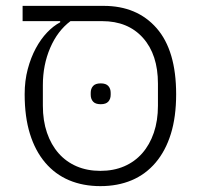

<svg xmlns="http://www.w3.org/2000/svg" viewBox="-20 -622 677 654"><path d="M323 -267Q305 -267 297 -276Q289 -285 289 -299V-306Q289 -320 297 -329Q305 -338 323 -338Q341 -338 349 -329Q357 -320 357 -306V-299Q357 -285 349 -276Q341 -267 323 -267ZM57 -602H333Q447 -602 513.5 -526Q580 -450 580 -301Q580 -224 562 -166Q544 -108 510 -68Q476 -28 428.5 -8Q381 12 322 12Q263 12 215.5 -8Q168 -28 134 -68Q100 -108 82 -166Q64 -224 64 -301Q64 -347 74.5 -386.5Q85 -426 102 -457.5Q119 -489 140.5 -511.5Q162 -534 185 -546V-550H57ZM322 -40Q367 -40 403 -55.5Q439 -71 464.5 -100Q490 -129 504 -170Q518 -211 518 -262V-337Q518 -436 467 -493Q416 -550 328 -550H220Q176 -517 151 -459Q126 -401 126 -332V-262Q126 -211 140 -170Q154 -129 179.5 -100Q205 -71 241 -55.5Q277 -40 322 -40Z"/></svg>

Font: IBM Plex Sans Hebrew Light
Style: Regular
Weight: 300
Designer: Mike Abbink, Paul van der Laan, Pieter van Rosmalen, Yanek Iontef
Foundry: Bold Monday
Version: Version 1.2